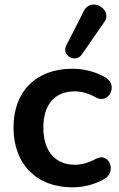

<svg xmlns="http://www.w3.org/2000/svg" viewBox="-20 -794 512 824"><path d="M428 -700C466 -754 370 -809 340 -747L264 -598C243 -555 305 -522 331 -560ZM291 10C335 10 387 -1 431 -28C481 -59 448 -143 391 -112C360 -95 330 -87 302 -87C215 -87 166 -147 166 -246C166 -346 215 -402 302 -402C330 -402 361 -393 391 -376C446 -345 488 -427 435 -460C390 -488 335 -499 291 -499C136 -499 38 -403 38 -247C38 -90 136 10 291 10Z"/></svg>

Font: Nunito
Style: Bold
Weight: 700
Designer: Vernon Adams
Foundry: Vernon Adams
Version: Version 3.602